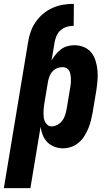

<svg xmlns="http://www.w3.org/2000/svg" viewBox="-56 -763 576 998"><path d="M90 -544Q94 -571 103.5 -598Q113 -625 129.5 -649Q146 -673 169 -692Q192 -711 218.5 -722.5Q245 -734 272.5 -738.5Q300 -743 328 -743L327 -629Q310 -629 292.5 -624Q275 -619 260.5 -607Q246 -595 238.5 -578Q231 -561 228 -544ZM-36 215 90 -544H228L212 -449Q221 -465 233.5 -480Q246 -495 261 -506.5Q276 -518 294.5 -523Q313 -528 330 -528Q356 -528 379.5 -518.5Q403 -509 418 -490.5Q433 -472 440.5 -448Q448 -424 450.5 -399Q453 -374 451 -348Q449 -322 445 -295L425 -175Q421 -155 416 -134.5Q411 -114 402.5 -94Q394 -74 382 -55Q370 -36 353 -21.5Q336 -7 314.5 0.5Q293 8 272 8Q249 8 227.5 0Q206 -8 190.5 -23.5Q175 -39 166.5 -60Q158 -81 155 -104L102 215ZM212 -106Q227 -106 242 -114Q257 -122 267 -135Q277 -148 282 -163.5Q287 -179 290 -194L310 -314Q312 -325 312.5 -335.5Q313 -346 312.5 -356.5Q312 -367 310 -377Q308 -387 303.5 -395.5Q299 -404 289.5 -409Q280 -414 269 -414Q256 -414 242.5 -409Q229 -404 218.5 -393.5Q208 -383 202.5 -369.5Q197 -356 194 -342L174 -222Q172 -210 171 -198.5Q170 -187 170 -175Q170 -163 171.5 -151.5Q173 -140 178 -130Q183 -120 191.5 -113Q200 -106 212 -106Z"/></svg>

Font: Iosevka Heavy
Style: Italic
Weight: 900
Italic angle: -9°
Monospace: yes
Designer: Belleve Invis
Foundry: Belleve Invis
Version: Version 32.5.0; ttfautohint (v1.8.4)